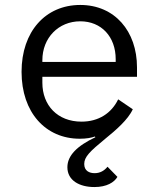

<svg xmlns="http://www.w3.org/2000/svg" viewBox="-20 -548 640 775"><path d="M361 207C411 207 441 188 454 166L414 125C401 141 384 151 362 151C341 151 320 142 320 114C320 85 343 63 405 12C447 -22 497 -65 516 -107L457 -147C430 -91 378 -57 309 -57C212 -57 151 -123 151 -214V-238H533V-276C533 -422 443 -528 304 -528C164 -528 67 -421 67 -258C67 -94 164 12 302 12C329 12 350 8 363 3L365 6C291 41 252 80 252 127C252 180 300 207 361 207ZM151 -298V-305C151 -395 216 -462 304 -462C389 -462 447 -400 447 -309V-298Z"/></svg>

Font: IBM Plex Mono
Style: Regular
Weight: 400
Monospace: yes
Designer: Mike Abbink, Paul van der Laan, Pieter van Rosmalen
Foundry: Bold Monday
Version: Version 2.004